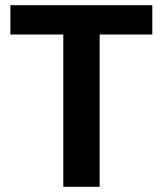

<svg xmlns="http://www.w3.org/2000/svg" viewBox="-20 -720 627 740"><path d="M224 0V-587H20V-700H567V-587H364V0Z"/></svg>

Font: Host Grotesk ExtraBold
Style: Regular
Weight: 800
Designer: Doğukan Karapınar
Foundry: Element Type
Version: Version 1.003; ttfautohint (v1.8.4.7-5d5b)